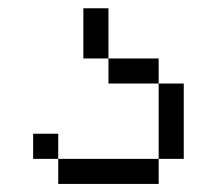

<svg xmlns="http://www.w3.org/2000/svg" viewBox="-20 -458 540 478"><path d="M125 -62.5V0H375V-62.5ZM125 -62.5V-125H62.5V-62.5ZM375 -62.5H437.5V-250H375ZM375 -250V-312.5H250V-250ZM250 -312.5Q250 -312.5 250 -437.5H187.5Q187.5 -437.5 187.5 -312.5Z"/></svg>

Font: UnifontExMono
Style: Regular
Weight: 500
Version: Version 15.0.06